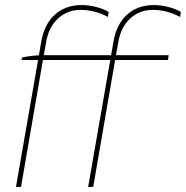

<svg xmlns="http://www.w3.org/2000/svg" viewBox="-20 -738 734 758"><path d="M146 -520H646L643 -501H65L67 -511Q84 -515 107 -517.5Q130 -520 146 -520ZM302 -718Q330 -718 359.5 -710.5Q389 -703 409 -691L406 -671Q383 -684 355 -691.5Q327 -699 299 -699Q246 -699 209 -665Q172 -631 162 -571L152 -515L151 -510L63 0H43L143 -574Q155 -643 197 -680.5Q239 -718 302 -718ZM587 -718Q615 -718 644.5 -710.5Q674 -703 694 -691L691 -671Q668 -684 640 -691.5Q612 -699 584 -699Q531 -699 494 -665Q457 -631 447 -571L437 -515L436 -510L348 0H328L428 -574Q440 -643 482 -680.5Q524 -718 587 -718Z"/></svg>

Font: Fixel Italic Variable Display Thin
Style: Italic
Weight: 100
Italic angle: -10°
Designer: AlfaBravo + MacPaw
Foundry: Kyrylo Tkachov, Marchela Mozhyna, Serhii Makarenko, Maria Weinstein, Zakhar Kryvoshyya
Version: Version 1.210;Glyphs 3.2 (3217)